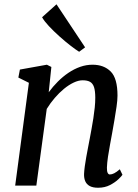

<svg xmlns="http://www.w3.org/2000/svg" viewBox="-20 -872 646 902"><path d="M208.9 -438.6Q228.2 -465.1 251.7 -488.6Q275.1 -512.1 301.6 -530Q328.2 -547.9 356.7 -558Q385.2 -568 414.9 -568Q468 -568 500 -536.1Q532 -504.3 532 -422.8Q532 -401.6 527.5 -370.6Q523.1 -339.6 517.4 -306.8Q511.8 -274 506.9 -247Q502.5 -222 497 -193Q491.5 -164.1 487.3 -135.8Q483.1 -107.5 482.3 -84.8Q482 -67.9 485.7 -60.1Q489.4 -52.4 495.9 -52.4Q505.4 -52.4 516.5 -58Q527.6 -63.6 542.9 -76.8L555.3 -50.9Q551.7 -44.8 536.2 -29.9Q520.7 -15.1 496.4 -2.5Q472.2 10 440.8 10Q416.4 10 401.7 2.1Q387 -5.9 380.6 -20.4Q374.2 -35 374.9 -55.3Q375.6 -70.5 378.3 -90.5Q380.9 -110.4 385 -132.7Q389.1 -155.1 393.4 -177.7Q397.8 -200.3 401.6 -220.6Q405.5 -241.7 410 -266Q414.6 -290.3 418.5 -316Q422.5 -341.7 425.1 -366.6Q427.7 -391.6 427.6 -413.8Q427.4 -445.6 421.6 -463Q415.7 -480.4 402.9 -487.6Q390 -494.8 368.3 -494.8Q348.5 -494.8 325.9 -484Q303.3 -473.3 280.6 -454.7Q257.9 -436 237 -411.7Q216.1 -387.3 199.6 -360.3L150.7 0H51.3L115.7 -483L66.2 -507.7L73.5 -545.2L200.2 -568L221.3 -557.4ZM351.8 -628.8Q336.5 -638.1 311.3 -657.6Q286 -677.1 258.9 -701.4Q231.8 -725.7 209.6 -749.4Q187.4 -773.2 177.7 -791L245.4 -851.8L379.8 -649.5Z"/></svg>

Font: Merriweather Light
Style: Italic
Weight: 300
Italic angle: -7.8°
Designer: Eben Sorkin
Foundry: Eben Sorkin
Version: Version 2.101